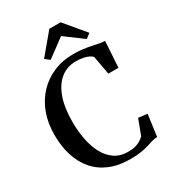

<svg xmlns="http://www.w3.org/2000/svg" viewBox="-229 -1091 1104 1225"><g transform="rotate(-30 323.0 -478.5)"><path d="M365 10.5Q280.5 10.5 216 -16.2Q151.5 -43 108.2 -93Q65 -143 43.2 -212Q21.5 -281 21.5 -365.5Q21.5 -452.5 48.2 -523.8Q75 -595 123.5 -646Q172 -697 237.8 -724.8Q303.5 -752.5 381 -752.5Q420 -752.5 451.5 -748.5Q483 -744.5 509 -739Q535 -733.5 558 -729Q581 -724.5 601.5 -723.5L589.5 -532.5H515L490 -669.5Q483 -678.5 467.8 -686.2Q452.5 -694 429 -699.2Q405.5 -704.5 373.5 -704.5Q310.5 -704.5 263 -667.5Q215.5 -630.5 189 -558.2Q162.5 -486 162.5 -379.5Q162.5 -310.5 174.8 -248.5Q187 -186.5 212.8 -139Q238.5 -91.5 279 -64.2Q319.5 -37 376 -37Q409.5 -37 432.5 -43.8Q455.5 -50.5 470.8 -61Q486 -71.5 496.5 -82L538.5 -193.5L604 -185.5L582.5 -27Q561 -26 542 -20.2Q523 -14.5 500 -7.2Q477 0 444.8 5.2Q412.5 10.5 365 10.5ZM240.5 -792.5 206.5 -818.5 332 -968.5H415L540.5 -818.5L506.5 -792.5L373.5 -891Z"/></g></svg>

Font: Merriweather 60pt SemiBold
Style: Regular
Weight: 600
Version: Version 2.100